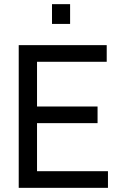

<svg xmlns="http://www.w3.org/2000/svg" viewBox="-20 -903 587 923"><path d="M317 -788V-883H230V-788ZM70 0H499V-80H158V-311H449V-391H158V-606H493V-686H70Z"/></svg>

Font: Archivo Narrow
Style: Regular
Weight: 400
Designer: Hector Gatti
Foundry: Omnibus-Type
Version: Version 1.003;PS 001.003;hotconv 1.0.70;makeotf.lib2.5.58329